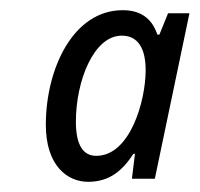

<svg xmlns="http://www.w3.org/2000/svg" viewBox="-20 -741 392 377"><path d="M153 -384C196 -384 221 -407 242 -439H245L239 -390H284L352 -715H310L293 -673H289C280 -700 261 -721 221 -721C123 -721 70 -605 70 -496C70 -416 112 -384 153 -384ZM169 -435C144 -435 129 -455 129 -502C129 -582 164 -671 219 -671C251 -671 266 -646 266 -603C266 -544 236 -435 169 -435Z"/></svg>

Font: Noto Sans Condensed
Style: Italic
Weight: 400
Width: 3
Italic angle: -12°
Designer: Monotype Design Team
Foundry: Monotype Imaging Inc.
Version: Version 2.013